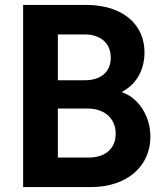

<svg xmlns="http://www.w3.org/2000/svg" viewBox="-20 -760 674 780"><path d="M325 -620C389 -620 430 -584 430 -526C430 -467 389 -434 325 -434H215V-620ZM74 0H349C498 0 591 -86 591 -205C591 -286 545 -362 474 -386C530 -415 567 -470 567 -548C567 -658 482 -740 329 -740H74ZM215 -120V-319H337C404 -319 450 -279 450 -217C450 -156 408 -120 340 -120Z"/></svg>

Font: Malmofest SemiBold
Style: Regular
Weight: 600
Designer: Jonny Pinhorn (Poppins), Kolossal
Version: Version 1.004;Glyphs 3.1.2 (3151)